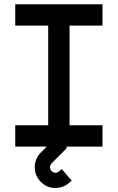

<svg xmlns="http://www.w3.org/2000/svg" viewBox="-20 -704 565 922"><path d="M472.2 -683.6V-581.1H314V-102.5H472.2V0H53.2V-102.5H211.4V-581.1H53.2V-683.6ZM311 174.8Q282.2 198.7 246.1 198.7Q205.1 198.7 176 169.4Q147 140.1 147 99.1Q147 59.1 174.8 29.8L226.1 -21.5V-41.5H299.3V8.8L227.5 80.6Q220.2 88.9 220.2 99.1Q220.2 109.9 228 117.7Q235.8 125.5 246.1 125.5Q255.4 125.5 263.2 119.1L276.4 107.9L324.2 163.1Z"/></svg>

Font: Anka/Coder Condensed
Style: Bold
Weight: 700
Width: 4
Monospace: yes
Version: Version 001.100